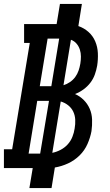

<svg xmlns="http://www.w3.org/2000/svg" viewBox="-39 -858 559 980"><path d="M111 102 128 0H-19V-96H23L113 -639H84V-735H250L267 -838H379L361 -725Q390 -715 412.5 -695Q435 -675 447 -647Q459 -619 460.5 -587Q462 -555 457 -523Q453 -500 445 -477.5Q437 -455 422 -435.5Q407 -416 387 -401.5Q367 -387 344 -378Q369 -367 388.5 -347.5Q408 -328 419 -302.5Q430 -277 431 -247.5Q432 -218 428 -189Q422 -156 407.5 -123Q393 -90 367 -64.5Q341 -39 308.5 -24Q276 -9 241 -3L224 102ZM223 -418 263 -661H204L164 -418ZM285 -423Q302 -428 318 -439Q334 -450 345 -465Q356 -480 362 -497.5Q368 -515 371 -533Q374 -551 374 -569.5Q374 -588 368.5 -605Q363 -622 351.5 -635.5Q340 -649 323 -655ZM107 -74H166L211 -343H151ZM228 -78Q249 -82 270 -93Q291 -104 306.5 -121Q322 -138 330.5 -159.5Q339 -181 342 -202Q346 -224 345 -246.5Q344 -269 335 -288Q326 -307 309 -320.5Q292 -334 271 -340Z"/></svg>

Font: Iosevka Slab Oblique
Style: Bold
Weight: 700
Italic angle: -9°
Monospace: yes
Designer: Belleve Invis
Foundry: Belleve Invis
Version: Version 11.1.1; ttfautohint (v1.8.3)